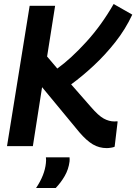

<svg xmlns="http://www.w3.org/2000/svg" viewBox="-20 -729 680 958"><path d="M15 0 128 -700H255L215 -447L266 -387Q335 -437 411 -520.5Q487 -604 547 -709L640 -656Q606 -583 555.5 -519Q505 -455 447.5 -401.5Q390 -348 335 -308L434 -195Q471 -152 497.5 -137.5Q524 -123 551 -123Q555 -123 559 -123.5Q563 -124 567 -123L552 3Q547 6 534 8Q521 10 513 10Q475 10 443.5 -8.5Q412 -27 376 -69L190 -294L144 0ZM209 56H327Q328 66 327 77Q322 116 303 149Q284 182 258 209H160Q203 145 209 85Q211 69 209 56Z"/></svg>

Font: Georama SemiBold
Style: Italic
Weight: 600
Italic angle: -9°
Designer: Jean-Baptiste Levee
Foundry: Production Type
Version: Version 1.000